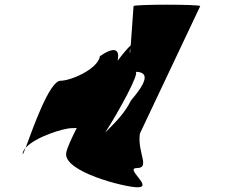

<svg xmlns="http://www.w3.org/2000/svg" viewBox="-20 -798 1009 818"><path d="M77 -146C75 -133 80 -144 89 -168C83 -161 78 -153 77 -146ZM89 -168C131 -215 251 -252 286 -252C294 -252 301 -252 307 -253C283 -205 265 -166 262 -146C250 -66 512 0 566 0C635 0 509 -82 563 -82C622 -82 564 -148 576 -229L833 -772C834 -780 550 -780 549 -772L537 -605C521 -590 502 -567 481 -539C492 -592 465 -599 406 -559C397 -503 281 -454 238 -454C190 -454 118 -245 89 -168ZM428 -233C490 -329 578 -492 557 -492C622 -492 600 -442 538 -370C512 -317 475 -280 428 -233ZM536 -590 534 -572C531 -578 533 -585 536 -590Z"/></svg>

Font: Ampere
Style: SuCndIta
Weight: 400
Version: Version 1